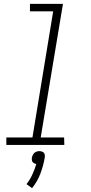

<svg xmlns="http://www.w3.org/2000/svg" viewBox="-20 -755 472 1000"><path d="M13 0H315L314 -39H192L308 -735H136V-696H257L149 -39H13ZM147 225Q175 190 190.5 149Q206 108 213 66Q215 57 212.5 48.5Q210 40 202 36Q194 32 185 32Q176 32 167 36Q158 40 153 48.5Q148 57 146 66Q145 74 146.5 81.5Q148 89 154.5 93.5Q161 98 169 99Q161 127 148.5 154Q136 181 118 204Z"/></svg>

Font: Iosevka Sparkle XLtObl
Style: Regular
Weight: 200
Italic angle: -9°
Designer: Belleve Invis
Foundry: Belleve Invis
Version: Version 4.5.0; ttfautohint (v1.8.3)